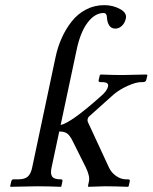

<svg xmlns="http://www.w3.org/2000/svg" viewBox="-20 -718 587 739"><path d="M193.4 -496.1Q201.7 -536.1 217.3 -571Q232.9 -606 255.6 -635Q278.3 -664.1 310.8 -681.2Q343.3 -698.2 381.3 -698.2Q414.6 -698.2 441.9 -683.3Q469.2 -668.5 464.4 -647Q460.4 -628.9 449 -618.4Q437.5 -607.9 424.3 -607.9Q407.7 -607.9 399.9 -620.8Q392.1 -633.8 391.6 -651.9Q390.6 -668 378.9 -668Q345.2 -668 317.1 -630.9Q289.1 -593.8 274.9 -525.9L213.4 -236.8Q253.9 -245.6 367.7 -347.2Q392.1 -367.2 396 -386.2Q397.5 -393.6 392.1 -397.7Q386.7 -401.9 370.6 -401.9H366.2Q357.9 -401.9 359.9 -410.2L364.3 -429.2L367.7 -431.2Q415.5 -429.2 450.2 -429.2L543.5 -431.2L547.4 -429.2L543 -410.2Q541 -402.3 530.3 -401.9H523.4Q503.4 -401.9 471.7 -387.7Q439.9 -373.5 417 -354L323.2 -270Q318.4 -266.1 317.4 -259.8Q315.9 -252.4 319.3 -246.1L399.4 -73.2Q408.7 -53.2 427.2 -40.5Q445.8 -27.8 464.8 -27.8H472.2Q481.4 -27.8 479.5 -20L475.1 -1L472.7 1Q421.9 -1 383.3 -1L320.8 1L318.4 -1L322.3 -20Q326.7 -39.6 310.5 -73.2L259.3 -175.8Q249 -196.8 238.3 -204.3Q227.5 -211.9 208 -211.9L178.2 -71.8Q173.3 -49.3 180.7 -38.6Q188 -27.8 211.9 -27.8H213.9Q222.2 -27.8 220.2 -20L216.3 -1L213.9 1Q163.1 -1 124 -1L21 1L19 -1L23.4 -20Q25.4 -27.8 32.2 -27.8H50.8Q75.2 -27.8 86.9 -38.3Q98.6 -48.8 103.5 -71.8Z"/></svg>

Font: Linux Biolinum
Style: Italic
Weight: 400
Italic angle: -12°
Designer: Philipp H. Poll
Foundry: Philipp H. Poll
Version: Version 1.1.3 ; ttfautohint (v0.9)